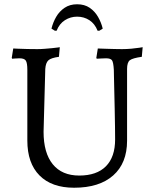

<svg xmlns="http://www.w3.org/2000/svg" viewBox="-20 -867 721 899"><path d="M327 12Q222 12 165 -45.5Q108 -103 108 -209V-540Q108 -572 101 -583Q94 -594 71 -594Q62 -594 49.5 -593Q37 -592 37 -592L35 -596L42 -640Q42 -640 62.5 -639Q83 -638 109.5 -637.5Q136 -637 155 -637Q171 -637 189.5 -638.5Q208 -640 224 -641.5Q240 -643 250 -644.5Q260 -646 260 -646L256 -601Q219 -596 206.5 -584.5Q194 -573 192 -544L184 -250Q184 -151 227 -98Q270 -45 351 -45Q433 -45 476 -88.5Q519 -132 519 -214Q519 -235 518.5 -274Q518 -313 517 -358.5Q516 -404 515 -445.5Q514 -487 513.5 -513.5Q513 -540 513 -540Q511 -575 504.5 -584.5Q498 -594 476 -594Q467 -594 450 -593Q433 -592 433 -592L431 -596L438 -640Q438 -640 450 -639.5Q462 -639 480 -638.5Q498 -638 517.5 -637.5Q537 -637 551 -637Q573 -637 595 -639Q617 -641 632.5 -643.5Q648 -646 648 -646L644 -601Q601 -595 588 -585Q575 -575 575 -544V-208Q575 -103 510 -45.5Q445 12 327 12ZM341 -789Q310 -789 284 -772.5Q258 -756 245 -723H237L221 -733Q228 -762 243 -788Q258 -814 282.5 -830.5Q307 -847 341 -847Q376 -847 400 -830.5Q424 -814 439 -788Q454 -762 461 -733L445 -723H437Q424 -756 398.5 -772.5Q373 -789 341 -789Z"/></svg>

Font: Alegreya
Style: Regular
Weight: 400
Designer: Juan Pablo del Peral
Foundry: Huerta Tipografica
Version: Version 2.009